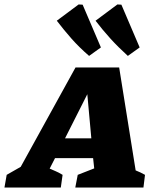

<svg xmlns="http://www.w3.org/2000/svg" viewBox="-87 -842 692 862"><path d="M522 -77Q534 -72 544 -67.5Q554 -63 564 -57L557 0H251L262 -57L336 -86L331 -132H160L136 -85Q151 -78 162.5 -73.5Q174 -69 194 -57L186 0H-67L-57 -57L6 -93L252 -539H448ZM205 -221H323L305 -419ZM313 -591Q269 -629 234.5 -668Q200 -707 168 -749L266 -822L284 -821L366 -629ZM487 -591Q444 -630 409 -668.5Q374 -707 342 -749L440 -822L458 -821L540 -629Z"/></svg>

Font: Piazzolla SC ExtraBold
Style: Italic
Weight: 800
Italic angle: -11.3°
Designer: Juan Pablo del Peral
Foundry: Huerta Tipografica
Version: Version 1.330